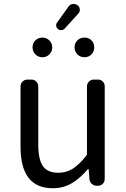

<svg xmlns="http://www.w3.org/2000/svg" viewBox="-20 -950 646 982"><path d="M250 12.7Q85 12.7 85 -199.2V-508.8Q85 -522.5 95.2 -532.7Q105.5 -543 120.1 -543H141.6Q155.3 -543 165.5 -532.7Q175.8 -522.5 175.8 -508.8V-210Q175.8 -133.8 199.7 -100.1Q223.6 -66.4 278.3 -66.4Q318.4 -66.4 351.1 -86.4Q383.8 -106.4 421.9 -154.3Q424.8 -158.2 424.8 -162.1V-508.8Q424.8 -522.5 435.1 -532.7Q445.3 -543 460 -543H481.4Q496.1 -543 505.9 -532.7Q515.6 -522.5 515.6 -508.8V-35.2Q515.6 -20.5 505.9 -10.3Q496.1 0 481.4 0H474.6Q460 0 449.2 -9.8Q438.5 -19.5 437.5 -34.2L433.6 -84Q432.6 -85 431.2 -85Q429.7 -85 428.7 -84Q387.7 -36.1 345.2 -11.7Q302.7 12.7 250 12.7ZM311.5 -804.7Q304.7 -796.9 294.9 -795.9Q285.2 -794.9 277.3 -800.8Q269.5 -806.6 267.6 -816.4Q265.6 -826.2 271.5 -834L330.1 -916Q337.9 -927.7 351.6 -929.7Q354.5 -929.7 357.4 -929.7Q367.2 -929.7 376 -923.8Q386.7 -916 388.2 -903.3Q389.6 -890.6 380.9 -880.9ZM197.3 -657.2Q175.8 -657.2 161.1 -671.9Q146.5 -686.5 146.5 -708Q146.5 -729.5 161.1 -743.7Q175.8 -757.8 197.3 -757.8Q217.8 -757.8 232.4 -743.2Q247.1 -728.5 247.1 -707.5Q247.1 -686.5 232.4 -671.9Q217.8 -657.2 197.3 -657.2ZM447.8 -671.9Q433.6 -657.2 412.1 -657.2Q390.6 -657.2 376 -671.9Q361.3 -686.5 361.3 -708Q361.3 -729.5 376 -743.7Q390.6 -757.8 412.1 -757.8Q433.6 -757.8 447.8 -743.7Q461.9 -729.5 461.9 -708Q461.9 -686.5 447.8 -671.9Z"/></svg>

Font: Gen Jyuu GothicL Regular
Style: Regular
Weight: 400
Designer: [Source Han Sans]
Ryoko NISHIZUKA  (kana & ideographs); Paul D. Hunt (Latin, Greek & Cyrillic); Wenlong ZHANG  (bopomofo
Version: Version 1.002.20150607